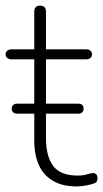

<svg xmlns="http://www.w3.org/2000/svg" viewBox="-20 -661 370 689"><path d="M255 8Q205 8 171 -11.5Q137 -31 120 -67.5Q103 -104 103 -156V-448H22Q12 -448 6 -453Q0 -458 0 -466Q0 -474 6 -479Q12 -484 22 -484H103V-619Q103 -630 108.5 -635.5Q114 -641 124 -641Q134 -641 139.5 -635.5Q145 -630 145 -619V-484H288Q299 -484 304.5 -479Q310 -474 310 -466Q310 -458 304.5 -453Q299 -448 288 -448H145V-165Q145 -100 171 -65.5Q197 -31 258 -31Q279 -31 292.5 -35.5Q306 -40 315 -40Q321 -40 325.5 -35Q330 -30 330 -21Q330 -16 327.5 -10.5Q325 -5 318 -3Q308 1 289.5 4.5Q271 8 255 8ZM42 -253Q32 -253 27 -258Q22 -263 22 -271Q22 -279 27 -284Q32 -289 42 -289H260Q280 -289 280 -271Q280 -263 275 -258Q270 -253 260 -253Z"/></svg>

Font: Nunito ExtraLight ExtraLight
Style: Regular
Weight: 250
Version: Version 3.602